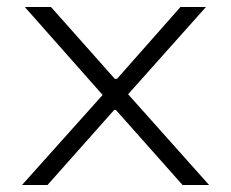

<svg xmlns="http://www.w3.org/2000/svg" viewBox="-20 -530 662 550"><path d="M43 0 274 -258 51 -510H126L309 -304H315L497 -510H570L347 -260L579 0H503L312 -215H307L116 0Z"/></svg>

Font: Saira Expanded Light
Style: Regular
Weight: 300
Width: 7
Designer: Hector Gatti with collaboration of the Omnibus-Type team
Foundry: Omnibus-Type
Version: Version 1.101